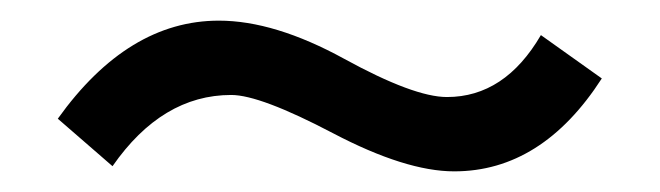

<svg xmlns="http://www.w3.org/2000/svg" viewBox="-20 -360 639 186"><path d="M204 -268Q137 -268 89 -199L36 -245Q104 -340 192 -340Q246 -340 313.5 -303Q381 -266 413 -266Q469 -266 504 -326L563 -284Q505 -194 420 -194Q373 -194 302.5 -231Q232 -268 204 -268Z"/></svg>

Font: Hind Colombo
Style: Regular
Weight: 400
Designer: Jyotish Sonowal, Aditi Pimprikar
Foundry: Indian Type Foundry
Version: Version 1.000;PS 1.0;hotconv 1.0.86;makeotf.lib2.5.63406; tt